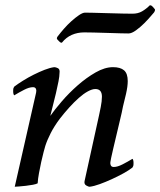

<svg xmlns="http://www.w3.org/2000/svg" viewBox="-20 -697 609 729"><path d="M565 -650Q563 -648 552.5 -635.5Q542 -623 527.5 -608.5Q513 -594 496.5 -582Q480 -570 468 -570Q461 -570 438 -570.5Q415 -571 388 -572Q361 -573 335.5 -573.5Q310 -574 300 -574Q274 -574 252.5 -564.5Q231 -555 215 -535Q212 -534 208.5 -536.5Q205 -539 197 -548Q195 -551 196.5 -554.5Q198 -558 200 -560Q209 -572 222.5 -587.5Q236 -603 251 -616.5Q266 -630 280 -639.5Q294 -649 303 -649Q309 -649 334 -648.5Q359 -648 388.5 -647Q418 -646 445.5 -645.5Q473 -645 483 -645Q504 -645 519.5 -654Q535 -663 549 -677Q553 -677 556 -675Q559 -673 568 -662Q570 -658 565 -650ZM171 -257Q187 -280 214.5 -312Q242 -344 275 -373Q308 -402 343 -422Q378 -442 409 -442Q437 -442 451 -430Q465 -418 465 -389Q465 -369 458.5 -340.5Q452 -312 447 -293Q446 -286 442 -268.5Q438 -251 432.5 -228Q427 -205 421 -179.5Q415 -154 410 -133Q405 -112 402 -97.5Q399 -83 399 -81Q398 -74 401 -68.5Q404 -63 412 -63Q426 -63 445.5 -73Q465 -83 483 -94Q487 -90 487 -78Q487 -70 486 -67Q485 -64 483 -61Q469 -50 448 -38.5Q427 -27 404 -16.5Q381 -6 359 2Q337 10 321 12Q315 12 307 7Q299 2 301 -9L356 -259Q358 -268 362.5 -290.5Q367 -313 367 -330Q367 -359 342 -359Q330 -359 313.5 -350Q297 -341 279 -325Q261 -309 242.5 -288.5Q224 -268 207 -246Q186 -218 172.5 -191.5Q159 -165 152 -143Q150 -136 145.5 -119.5Q141 -103 136.5 -82Q132 -61 128 -39.5Q124 -18 123 -1Q118 2 105 4.5Q92 7 78 8.5Q64 10 52 11Q40 12 36 12L117 -345Q119 -353 116.5 -359.5Q114 -366 105 -366Q91 -366 71.5 -356Q52 -346 34 -335Q30 -339 30 -351Q30 -359 31 -362Q32 -365 34 -368Q47 -378 67 -390.5Q87 -403 108 -413.5Q129 -424 149.5 -432Q170 -440 186 -442Q192 -442 200 -438Q208 -434 206 -420Q206 -408 202 -387.5Q198 -367 192.5 -343.5Q187 -320 181 -297Q175 -274 171 -257Z"/></svg>

Font: Lusitana
Style: Italic
Weight: 400
Italic angle: -12°
Designer: Ana Paula Megda
Foundry: Ana Paula Megda
Version: Version 1.000; ttfautohint (v1.1) -l 8 -r 50 -G 200 -x 14 -D